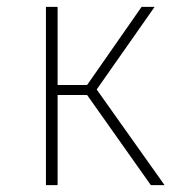

<svg xmlns="http://www.w3.org/2000/svg" viewBox="-20 -540 534 560"><path d="M262 -279 460 0H420L234 -263H148V0H114V-520H148V-292H234L393 -520H431Z"/></svg>

Font: FiraGO UltraLight
Style: Regular
Weight: 200
Designer: bBox Type
Foundry: bBox Type GmbH
Version: Version 1.001